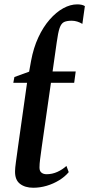

<svg xmlns="http://www.w3.org/2000/svg" viewBox="-20 -850 409 880"><path d="M132.5 10.5Q94.5 10.5 71.2 -7.8Q48 -26 49 -66Q49 -72.5 50 -83Q51 -93.5 53 -107.8Q55 -122 57.5 -140.2Q60 -158.5 63 -180.5L104 -470.5H41L46 -497L113.5 -521.5L122.5 -571.5Q133.5 -631 155.8 -678.8Q178 -726.5 207.8 -760.5Q237.5 -794.5 270 -812.2Q302.5 -830 334 -830Q344.5 -830 353.2 -828.2Q362 -826.5 369 -822L357.5 -740.5Q347 -747 334.5 -751Q322 -755 308.5 -755Q286 -755 273.2 -748.8Q260.5 -742.5 253.2 -721.5Q246 -700.5 240 -656L221 -522.5H327L320 -470.5H213.5L171.5 -177.5Q166.5 -141.5 163.8 -120.2Q161 -99 161 -82Q161 -66 170 -58.8Q179 -51.5 193.5 -51.5Q219.5 -51.5 243 -62.2Q266.5 -73 284.5 -89.5L295 -61Q277.5 -40 251 -23.8Q224.5 -7.5 194 1.5Q163.5 10.5 132.5 10.5Z"/></svg>

Font: Merriweather 96pt Medium
Style: Italic
Weight: 500
Italic angle: -7.8°
Version: Version 2.101